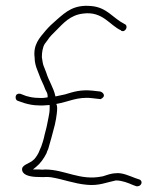

<svg xmlns="http://www.w3.org/2000/svg" viewBox="-20 -638 543 665"><path d="M40 -312C32 -309 32 -292 41 -289L64 -281C81 -276 97 -273 113 -273C123 -272 136 -273 147 -274H152V-263C152 -251 150 -241 148 -231L144 -211C141 -193 135 -176 132 -160L128 -146C127 -142 125 -136 123 -131L117 -117C114 -107 104 -92 98 -86C81 -69 52 -68 57 -47C61 -30 88 -25 114 -25C123 -25 131 -24 137 -25H138C144 -25 150 -25 157 -24C200 -17 236 -2 281 2C323 6 347 -6 381 -13H382C403 -13 425 -4 441 3L452 7C470 10 478 -12 461 -17L449 -21C430 -28 403 -41 381 -38H380C367 -38 347 -31 335 -27H334C257 -11 205 -51 136 -51C130 -50 125 -50 116 -51H94L105 -60C119 -71 132 -89 141 -107C142 -111 144 -116 147 -122C155 -148 162 -176 170 -206L174 -226C176 -238 178 -252 178 -264C178 -271 177 -273 175 -278C217 -285 248 -304 299 -298L325 -295C328 -294 330 -295 334 -298C347 -307 336 -319 327 -321L301 -324C261 -328 237 -321 205 -311L172 -304C166 -334 149 -357 140 -387L133 -405C131 -410 129 -414 128 -421L125 -440C125 -457 128 -475 135 -486L144 -498C152 -511 164 -522 174 -532C199 -557 223 -586 268 -591C336 -600 360 -550 399 -533V-532C414 -523 427 -549 411 -555C371 -575 351 -612 297 -617C236 -623 208 -597 177 -570C163 -558 149 -545 138 -532C117 -507 94 -483 100 -438V-437C100 -423 104 -408 109 -396L116 -378C122 -360 130 -348 137 -328C141 -320 145 -315 145 -305V-301C136 -299 125 -298 113 -299C100 -299 86 -301 73 -305H72L51 -313C47 -314 44 -314 40 -312ZM63 -281H64ZM137 -328ZM140 -387V-388ZM170 -206ZM426 -29Z"/></svg>

Font: Stray Cat
Style: Lt
Weight: 300
Version: Version 1.0